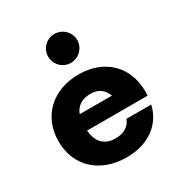

<svg xmlns="http://www.w3.org/2000/svg" viewBox="-158 -768 839 891"><g transform="rotate(-30 261.0 -323.0)"><path d="M259.8 -500.5C302.7 -500.5 338.4 -535.6 338.4 -577.6C338.4 -621.1 302.7 -655.3 259.8 -655.3C217.3 -655.3 182.6 -621.1 182.6 -577.6C182.6 -535.6 217.3 -500.5 259.8 -500.5ZM492.7 -214.8C492.2 -348.1 400.4 -436.5 263.2 -436.5C124.5 -436.5 27.8 -347.7 27.8 -213.4C27.8 -80.6 123 8.8 266.6 8.8C385.7 8.8 465.3 -54.7 485.8 -147H353C341.3 -113.8 310.5 -93.3 264.6 -93.3C203.6 -93.3 172.9 -130.4 167 -190.9H492.2ZM264.6 -331.1C309.1 -331.1 335.4 -310.1 348.6 -273.9H175.8C189.5 -309.1 217.8 -331.1 264.6 -331.1Z"/></g></svg>

Font: Now ExtraBold
Style: Regular
Weight: 800
Designer: Alfredo Marco Pradil
Foundry: Alfredo Marco Pradil
Version: Version 1.200;hotconv 1.0.109;makeotfexe 2.5.65596